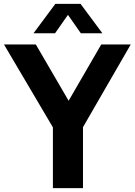

<svg xmlns="http://www.w3.org/2000/svg" viewBox="-48 -969 693 989"><path d="M224.5 0V-313L-27.5 -740H136.5L305.5 -450L473.5 -740H625.5L379.5 -314V0ZM124.5 -797.5 237 -949H367L479.5 -797.5H368.5L302 -892.5L235.5 -797.5Z"/></svg>

Font: Encode Sans SemiCondensed SemiCondensed
Style: Bold
Weight: 700
Width: 4
Designer: Multiple Designers
Foundry: Impallari Type
Version: Version 3.000; ttfautohint (v1.8.3) -l 8 -r 50 -G 200 -x 14 